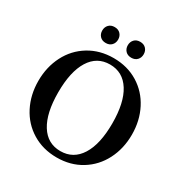

<svg xmlns="http://www.w3.org/2000/svg" viewBox="-195 -999 1123 1172"><g transform="rotate(30 366.5 -413.5)"><path d="M37 -330Q37 -428 78 -508Q119 -588 194.5 -634Q270 -680 367 -680Q464 -680 539 -634Q614 -588 655 -508Q696 -428 696 -330Q696 -232 655 -152Q614 -72 539 -26Q464 20 367 20Q270 20 194.5 -26Q119 -72 78 -152Q37 -232 37 -330ZM558 -330Q558 -476 508 -555.5Q458 -635 367 -635Q276 -635 226.5 -555.5Q177 -476 177 -330Q177 -184 226.5 -104.5Q276 -25 367 -25Q458 -25 508 -104.5Q558 -184 558 -330ZM221 -791Q221 -815 236 -831Q251 -847 277 -847Q303 -847 318 -831Q333 -815 333 -791Q333 -767 318 -751Q303 -735 277 -735Q251 -735 236 -751Q221 -767 221 -791ZM401 -791Q401 -815 416 -831Q431 -847 457 -847Q483 -847 498 -831Q513 -815 513 -791Q513 -767 498 -751Q483 -735 457 -735Q431 -735 416 -751Q401 -767 401 -791Z"/></g></svg>

Font: Philosopher
Style: Bold
Weight: 700
Designer: Jovanny Lemonad
Foundry: Jovanny Lemonad
Version: Version 2.000